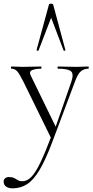

<svg xmlns="http://www.w3.org/2000/svg" viewBox="-54 -750 511 1051"><path d="M429 -386Q432 -386 432 -380Q432 -374 429 -374Q406 -374 389 -360Q372 -346 357 -305L232 28Q196 124 163 179.5Q130 235 94.5 258Q59 281 14 281Q-5 281 -19.5 272Q-34 263 -34 244Q-34 232 -25.5 225.5Q-17 219 -7 219Q13 219 23.5 224.5Q34 230 43.5 236Q53 242 69 242Q94 242 117 219Q140 196 166.5 141Q193 86 229 -9V13L74 -303Q52 -347 39.5 -360.5Q27 -374 8 -374Q6 -374 6 -380Q6 -386 8 -386Q23 -386 39 -385Q55 -384 70 -384Q102 -384 126.5 -385Q151 -386 171 -386Q173 -386 173 -380Q173 -374 171 -374Q140 -374 121.5 -366Q103 -358 115 -335L255 -48L235 -11L336 -301Q351 -345 335 -359.5Q319 -374 263 -374Q261 -374 261 -380Q261 -386 263 -386Q287 -386 308.5 -385Q330 -384 364 -384Q385 -384 398 -385Q411 -386 429 -386ZM304 -476Q306 -474 300.5 -472.5Q295 -471 294 -474L226 -653L157 -474Q156 -471 150.5 -472.5Q145 -474 146 -476L214 -725Q215 -730 225 -730Q235 -730 237 -725Z"/></svg>

Font: Cormorant Garamond Light Light
Style: Regular
Weight: 300
Version: Version 4.001